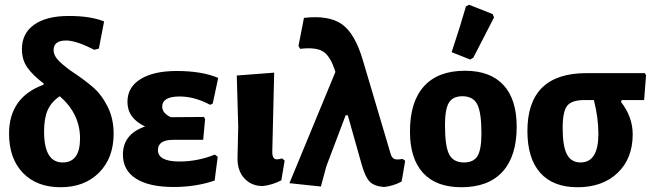

<svg xmlns="http://www.w3.org/2000/svg" viewBox="-20 -775 2742 806"><path d="M234 11Q134 11 76 -49.5Q18 -110 18 -214Q18 -366 162 -419L164 -424Q119 -458 95.5 -490.5Q72 -523 72 -569Q72 -635 123.5 -671.5Q175 -708 269 -708Q360 -708 417 -685L395 -571L376 -566Q299 -605 258 -605Q205 -605 205 -565Q205 -540 231 -515.5Q257 -491 294 -466.5Q331 -442 368 -411Q405 -380 431 -329Q457 -278 457 -214Q457 -112 396 -50.5Q335 11 234 11ZM165 -223Q165 -93 243 -93Q316 -93 316 -194Q316 -297 231 -371Q196 -348 180.5 -313.5Q165 -279 165 -223Z M709 10Q606 10 551 -25Q496 -60 496 -126Q496 -212 589 -244Q515 -279 515 -347Q515 -409 570 -443Q625 -477 722 -477Q827 -477 896 -448L873 -340L862 -335Q797 -370 734 -370Q661 -370 661 -327Q661 -300 697 -283L836 -284L841 -275L833 -188H707Q643 -188 643 -145Q643 -97 734 -97Q809 -97 882 -126L894 -117L881 -17Q802 10 709 10Z M1083 6Q1036 6 1006.5 -25.5Q977 -57 977 -109L980 -243L974 -458L1131 -470L1123 -137Q1123 -106 1142 -106Q1151 -106 1164 -110L1175 -101L1161 -18Q1122 2 1083 6Z M1327 8 1195 -6 1388 -473Q1368 -538 1337.5 -558Q1307 -578 1240 -570L1233 -582L1256 -700Q1360 -712 1415 -673.5Q1470 -635 1503 -523L1619 -132Q1624 -113 1634.5 -108Q1645 -103 1670 -108L1681 -100L1666 -13Q1631 6 1592 10Q1552 7 1533 -11.5Q1514 -30 1499 -82L1440 -291H1431L1350 -77Z M1936 -748 1949 -755 2048 -716 2054 -702Q2037 -668 1967 -533L1954 -525L1876 -556Q1914 -671 1936 -748ZM1932 -478Q2038 -478 2093.5 -418Q2149 -358 2149 -243Q2149 -119 2089.5 -54Q2030 11 1917 11Q1811 11 1756 -49Q1701 -109 1701 -223Q1701 -348 1760 -413Q1819 -478 1932 -478ZM1921 -371Q1881 -371 1864.5 -344Q1848 -317 1848 -250Q1848 -161 1865.5 -127Q1883 -93 1928 -93Q1968 -93 1984.5 -120Q2001 -147 2001 -215Q2001 -303 1983.5 -337Q1966 -371 1921 -371Z M2404 11Q2302 11 2248 -49.5Q2194 -110 2194 -225Q2194 -468 2442 -468H2687L2692 -459L2684 -355H2590L2587 -347Q2636 -284 2636 -211Q2636 -110 2573 -49.5Q2510 11 2404 11ZM2417 -93Q2492 -93 2492 -213Q2492 -281 2473 -355H2434Q2380 -355 2361 -331Q2342 -307 2342 -238Q2342 -161 2360 -127Q2378 -93 2417 -93Z"/></svg>

Font: Alegreya Sans ExtraBold
Style: Regular
Weight: 800
Designer: Juan Pablo del Peral
Foundry: Huerta Tipografica
Version: Version 2.007